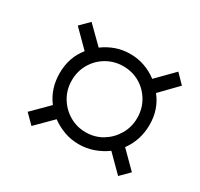

<svg xmlns="http://www.w3.org/2000/svg" viewBox="-98 -692 695 666"><g transform="rotate(30 249.0 -359.0)"><path d="M95 -150 59 -186 123 -250Q88 -296 88 -358Q88 -421 125 -467L60 -532L95 -567L161 -502Q184 -519 210.5 -528.5Q237 -538 268 -538Q299 -538 326.5 -528Q354 -518 376 -501L442 -568L477 -532L412 -465Q448 -420 448 -358Q448 -327 439 -299.5Q430 -272 413 -249L477 -185L442 -150L378 -214Q355 -197 327 -187Q299 -177 268 -177Q237 -177 209.5 -187Q182 -197 159 -214ZM268 -225Q305 -225 334.5 -243Q364 -261 381.5 -291Q399 -321 399 -357Q399 -394 381.5 -424Q364 -454 334.5 -471.5Q305 -489 268 -489Q232 -489 202 -471.5Q172 -454 154.5 -424Q137 -394 137 -357Q137 -321 154.5 -291Q172 -261 202 -243Q232 -225 268 -225Z"/></g></svg>

Font: Noto Serif Display ExtraCondensed
Style: Italic
Weight: 400
Width: 2
Italic angle: -12°
Designer: Monotype Design Team
Foundry: Monotype Imaging Inc.
Version: Version 2.009